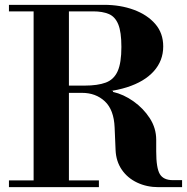

<svg xmlns="http://www.w3.org/2000/svg" viewBox="-20 -774 773 794"><path d="M247 -390V-420H330Q384 -420 417.5 -432.5Q451 -445 466.5 -479.5Q482 -514 482 -580Q482 -642 469 -673.5Q456 -705 430 -716Q404 -727 365 -727H17V-754H410Q478 -754 533.5 -733.5Q589 -713 622 -675Q655 -637 655 -582Q655 -523 616 -479.5Q577 -436 504.5 -413Q432 -390 330 -390ZM17 0V-28H389V0ZM119 -15V-754H265V-15ZM636 0Q587 0 547 -19Q507 -38 483.5 -72.5Q460 -107 458 -153L454 -247Q451 -320 413.5 -355Q376 -390 319 -390L395 -398H447V-394Q491 -384 532 -355Q573 -326 599.5 -285Q626 -244 626 -196V-148Q626 -79 641 -54Q656 -29 695 -29H733V0Z"/></svg>

Font: Libre Bodoni Medium
Style: Regular
Weight: 500
Designer: Pablo Impallari, Rodrigo Fuenzalida
Foundry: Impallari Type
Version: Version 2.005;gftools[0.9.23]